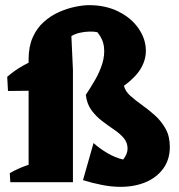

<svg xmlns="http://www.w3.org/2000/svg" viewBox="-20 -707 695 745"><path d="M447 18Q413 18 375 10.5Q337 3 302 -8L343 -152Q366 -131 396.5 -113Q427 -95 458 -88Q475 -110 475 -130Q475 -154 460 -171.5Q445 -189 422 -204.5Q399 -220 375.5 -238Q352 -256 334.5 -280Q317 -304 313 -339Q331 -366 349 -397Q367 -428 377 -460.5Q387 -493 383.5 -524Q380 -555 358 -582Q345 -585 327 -584.5Q309 -584 290.5 -580Q272 -576 257 -567L263 -436V0H91V-478Q91 -526 107 -562Q123 -598 150 -622Q177 -646 208.5 -660Q240 -674 271 -680.5Q302 -687 326 -687Q390 -687 440 -662Q490 -637 518 -596Q546 -555 546 -510Q546 -474 526 -440.5Q506 -407 461 -374Q466 -353 485.5 -335.5Q505 -318 531 -299.5Q557 -281 581.5 -259Q606 -237 622.5 -207.5Q639 -178 639 -137Q639 -88 613.5 -53Q588 -18 545 0Q502 18 447 18ZM20 0 18 -35Q47 -52 80.5 -64Q114 -76 142 -83L132 0ZM11 -354 8 -409Q38 -435 72.5 -454Q107 -473 144 -485L211 -425L198 -356Z"/></svg>

Font: Eczar
Style: Bold
Weight: 700
Designer: Vaibhav Singh
Foundry: Rosetta Type Foundry
Version: Version 2.000